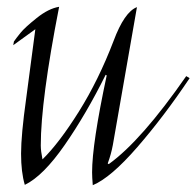

<svg xmlns="http://www.w3.org/2000/svg" viewBox="-20 -535 578 565"><path d="M251 -28Q251 -112 294 -313L291 -315Q234 -200 170.5 -108.5Q107 -17 53 9Q42 -28 42 -83Q42 -138 57 -245L84 -449L19 -402L21 -413Q28 -423 40.5 -438.5Q53 -454 88 -482Q123 -510 154 -515Q100 -239 100 -107Q100 -91 105 -66Q154 -114 212 -206.5Q270 -299 314 -414Q346 -500 383 -514L312 -108Q307 -81 297 -54L300 -52Q396 -121 528 -311L538 -305Q463 -193 384.5 -102.5Q306 -12 253 10Q251 -14 251 -28Z"/></svg>

Font: Felipa
Style: Regular
Weight: 400
Designer: Javier Alcaraz
Foundry: Fontstage
Version: Version 1.001